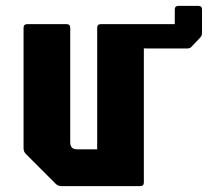

<svg xmlns="http://www.w3.org/2000/svg" viewBox="-20 -632 706 652"><path d="M188.5 0Q176.5 0 168.5 -8.5L68.5 -108.5Q60 -116.5 60 -128.5V-537.5Q60 -550 72.5 -550H206Q218.5 -550 218.5 -537.5V-148.5Q218.5 -125 241.5 -125H310V-537.5Q310 -550 322.5 -550H456Q468.5 -550 468.5 -537.5V-12.5Q468.5 0 456 0ZM475 -467.5Q460 -467.5 451.8 -475.2Q443.5 -483 443.5 -493.5V-537.5Q443.5 -550 456 -550H573.5V-599.5Q573.5 -612 586 -612H653.5Q666 -612 666 -599.5V-520Q666 -510.5 660 -504.5L631.5 -474.5Q626 -467.5 616.5 -467.5Z"/></svg>

Font: Jaro
Style: Regular
Weight: 400
Designer: Agyei Archer, Celine Hurka, Mirko Velimirović
Version: Version 1.000